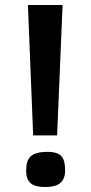

<svg xmlns="http://www.w3.org/2000/svg" viewBox="-20 -740 366 770"><path d="M113 -197H209L231 -720H92ZM241 -56C241 -103 230 -131 171 -131C99 -131 85 -103 85 -54C85 -5 113 10 162 10C211 10 241 -7 241 -56Z"/></svg>

Font: Enriqueta
Style: Bold
Weight: 700
Designer: Viviana Monsalve, Gustavo Ibarra
Foundry: Viviana Monsalve, Gustavo Ibarra
Version: Version 1.002